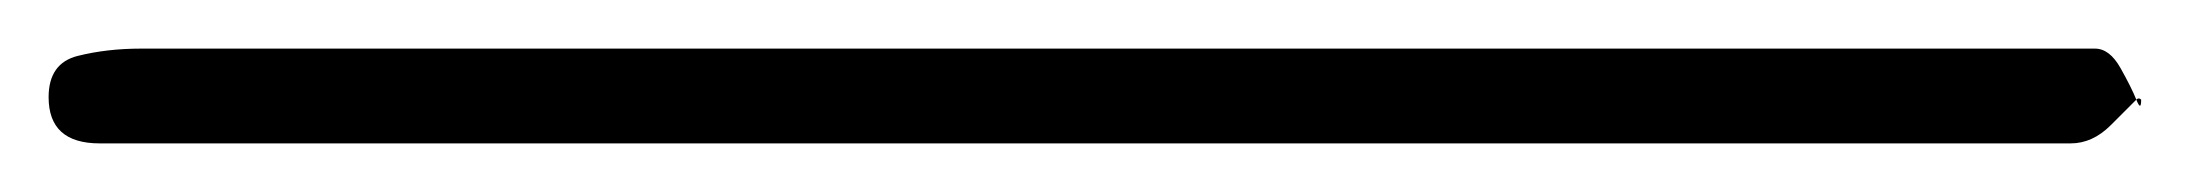

<svg xmlns="http://www.w3.org/2000/svg" viewBox="-58 -11 901 79"><path d="M-17 48Q-38 48 -38 29Q-38 15 -26 12Q-14 9 0 9H804Q810 9 814.5 17Q819 25 821 30Q818 33 810.5 40.5Q803 48 794 48ZM823 30Q823 35 821 30Q822 29 823 30Z"/></svg>

Font: Corinthia
Style: Bold
Weight: 700
Designer: Robert E. Leuschke
Foundry: Robert E. Leuschke
Version: Version 1.013; ttfautohint (v1.8.3)